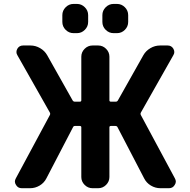

<svg xmlns="http://www.w3.org/2000/svg" viewBox="-20 -989 978 988"><path d="M805.7 -20.5Q779.3 -20.5 756.3 -34.2Q733.4 -47.9 721.7 -71.3L585 -334Q582 -340.8 574.2 -340.8H550.8Q543 -340.8 543 -334V-78.1Q543 -54.7 525.9 -37.6Q508.8 -20.5 485.4 -20.5H456.1Q432.6 -20.5 415.5 -37.6Q398.4 -54.7 398.4 -78.1V-334Q398.4 -340.8 390.6 -340.8H365.2Q358.4 -340.8 355.5 -334L218.8 -71.3Q207 -47.9 184.1 -34.2Q161.1 -20.5 134.8 -20.5H91.8Q72.3 -20.5 62.5 -37.1Q56.6 -45.9 56.6 -54.7Q56.6 -62.5 61.5 -71.3L236.3 -396.5Q240.2 -403.3 236.3 -410.2L69.3 -705.1Q64.5 -712.9 64.5 -721.2Q64.5 -729.5 69.3 -738.3Q79.1 -754.9 98.6 -754.9H136.7Q163.1 -754.9 186.5 -741.2Q210 -727.5 222.7 -705.1L353.5 -472.7Q357.4 -465.8 365.2 -465.8H390.6Q398.4 -465.8 398.4 -472.7V-697.3Q398.4 -720.7 415.5 -737.8Q432.6 -754.9 456.1 -754.9H485.4Q508.8 -754.9 525.9 -737.8Q543 -720.7 543 -697.3V-472.7Q543 -465.8 550.8 -465.8H576.2Q583 -465.8 586.9 -472.7L717.8 -705.1Q730.5 -727.5 753.9 -741.2Q777.3 -754.9 803.7 -754.9H842.8Q862.3 -754.9 872.1 -738.3Q877 -729.5 877 -721.2Q877 -712.9 872.1 -705.1L705.1 -410.2Q701.2 -403.3 705.1 -396.5L879.9 -71.3Q884.8 -62.5 884.8 -54.7Q884.8 -45.9 878.9 -37.1Q869.1 -20.5 849.6 -20.5ZM358.4 -818.4Q335 -818.4 317.9 -835.4Q300.8 -852.5 300.8 -876V-911.1Q300.8 -934.6 317.9 -951.7Q335 -968.8 358.4 -968.8H376Q399.4 -968.8 416.5 -951.7Q433.6 -934.6 433.6 -911.1V-876Q433.6 -852.5 416.5 -835.4Q399.4 -818.4 376 -818.4ZM564.5 -818.4Q541 -818.4 523.9 -835.4Q506.8 -852.5 506.8 -876V-911.1Q506.8 -934.6 523.9 -951.7Q541 -968.8 564.5 -968.8H582Q605.5 -968.8 622.6 -951.7Q639.6 -934.6 639.6 -911.1V-876Q639.6 -852.5 622.6 -835.4Q605.5 -818.4 582 -818.4Z"/></svg>

Font: Gen Jyuu Gothic Bold
Style: Bold
Weight: 700
Designer: [Source Han Sans]
Ryoko NISHIZUKA  (kana & ideographs); Paul D. Hunt (Latin, Greek & Cyrillic); Wenlong ZHANG  (bopomofo
Version: Version 1.002.20150607